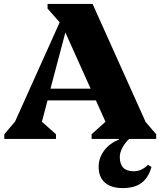

<svg xmlns="http://www.w3.org/2000/svg" viewBox="-20 -710 820 981"><path d="M2 0V-24L57 -89L285 -596L223 -666V-690H453L724 -87L778 -24V0H448V-24L519 -88L470 -197H223L194 -88L266 -24V0ZM238 -257H443L314 -544ZM607 251Q548 251 516 223Q484 195 484 143Q484 97 512 59.5Q540 22 588 3V-20H640V0Q619 19 605.5 44.5Q592 70 592 92Q592 165 663 165Q704 165 736 132L754 143Q738 199 702.5 225Q667 251 607 251Z"/></svg>

Font: Platypi ExtraBold
Style: Regular
Weight: 800
Designer: David Sargent
Foundry: Bolt Cutter Type
Version: Version 1.200; ttfautohint (v1.8.4.7-5d5b)